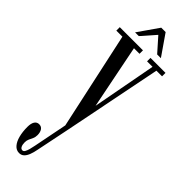

<svg xmlns="http://www.w3.org/2000/svg" viewBox="-305 -671 928 928"><g transform="rotate(45 159.0 -207.0)"><path d="M91 251Q71.5 251 57.8 235.5Q44 220 37 193.2Q30 166.5 30 133Q30 109 38.2 96.2Q46.5 83.5 61.5 83.5Q77 83.5 85 95.5Q93 107.5 93 126.5Q93 140.5 88 151.2Q83 162 78.2 172Q73.5 182 73.5 195Q73.5 210.5 78.5 220.5Q83.5 230.5 93 230.5Q100.5 230.5 105.2 222.2Q110 214 113.8 200.2Q117.5 186.5 120.5 170.5L154.5 -1.5L46.5 -500H5V-523.5H163.5V-500H125.5L191 -172L252.5 -500H215V-523.5H317.5V-500H279L178.5 3.5L143 177Q139 198.5 132.5 215.2Q126 232 116 241.5Q106 251 91 251ZM75 -558 148.5 -663.5H178.5L251.5 -558H226L163 -629L100.5 -558Z"/></g></svg>

Font: Imbue 48pt
Style: Regular
Weight: 400
Designer: Tyler Finck
Foundry: Etcetera Type Company
Version: Version 1.102